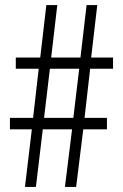

<svg xmlns="http://www.w3.org/2000/svg" viewBox="-20 -734 482 754"><path d="M334 -464H424V-508H338L362 -714H320L296 -508H181L205 -714H162L138 -508H42V-464H132L110 -271H19V-226H105L78 0H121L148 -226H263L235 0H279L307 -226H400V-271H312ZM153 -271 176 -464H291L268 -271Z"/></svg>

Font: Noto Sans Myanmar UI ExtraCondensed Light
Style: Regular
Weight: 300
Width: 2
Designer: Monotype Design Team
Foundry: Monotype Imaging Inc.
Version: Version 2.103